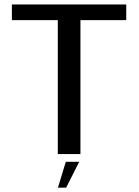

<svg xmlns="http://www.w3.org/2000/svg" viewBox="-20 -695 627 866"><path d="M240.7 0H342.8V-604.1H549.4V-675H33.6V-604.1H240.7ZM241.3 151.4H278.4L337.3 34.8H276.8Z"/></svg>

Font: Anybody Thin
Style: Regular
Weight: 100
Designer: Tyler Finck
Foundry: Etcetera Type Company
Version: Version 1.114;gftools[0.9.25]